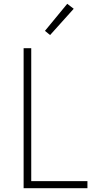

<svg xmlns="http://www.w3.org/2000/svg" viewBox="-20 -988 540 1008"><path d="M104 0V-735H144V-37H439V0ZM243 -804 216 -826 333 -968 367 -942Z"/></svg>

Font: Iosevka SS04 Extralight
Style: Regular
Weight: 200
Monospace: yes
Designer: Belleve Invis
Foundry: Belleve Invis
Version: Version 19.0.0; ttfautohint (v1.8.4)